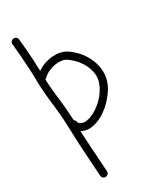

<svg xmlns="http://www.w3.org/2000/svg" viewBox="-245 -772 963 1156"><g transform="rotate(-30 236.0 -194.5)"><path d="M303.7 -463.9Q335 -444.3 362.3 -414.6Q389.6 -384.8 407.2 -348.1Q424.8 -311.5 429.7 -270.5Q434.6 -229.5 421.9 -188.5Q413.1 -160.2 394.5 -132.3Q376 -104.5 352.1 -79.6Q328.1 -54.7 300.3 -35.6Q272.5 -16.6 243.2 -5.9Q210.9 4.9 186.5 4.9Q158.2 4.9 133.8 -8.8V6.8Q134.8 26.4 136.2 53.7Q137.7 81.1 139.6 111.3Q141.6 141.6 143.6 171.4Q145.5 201.2 147 225.1Q148.4 249 149.4 263.7L150.4 279.3Q151.4 290 144.5 297.4Q137.7 304.7 126 305.7Q116.2 305.7 109.4 299.3Q102.5 293 101.6 283.2L100.6 267.6Q99.6 252.9 98.1 228.5Q96.7 204.1 94.7 174.3Q92.8 144.5 90.8 114.3Q88.9 84 87.4 55.7Q85.9 27.3 85 7.8Q85 -2.9 84.5 -12.7Q84 -22.5 84 -32.2Q82 -77.1 80.6 -114.3Q79.1 -151.4 74.2 -190.4Q71.3 -217.8 67.9 -246.6Q64.5 -275.4 62 -302.2Q59.6 -329.1 58.1 -353Q56.6 -377 56.6 -395.5Q56.6 -437.5 54.2 -484.9Q51.8 -532.2 48.3 -572.3Q44.9 -612.3 42.5 -639.2Q40 -666 40 -667Q39.1 -677.7 45.4 -685.1Q51.8 -692.4 62.5 -693.4Q72.3 -695.3 80.1 -689Q87.9 -682.6 88.9 -671.9Q88.9 -669.9 91.3 -648.9Q93.8 -627.9 96.2 -595.7Q98.6 -563.5 101.1 -523.4Q103.5 -483.4 104.5 -444.3Q128.9 -461.9 156.7 -471.2Q184.6 -480.5 211.4 -482.4Q238.3 -484.4 262.2 -479.5Q286.1 -474.6 303.7 -463.9ZM375 -204.1Q386.7 -238.3 380.9 -271.5Q375 -304.7 359.4 -333.5Q343.8 -362.3 321.8 -385.3Q299.8 -408.2 278.3 -421.9Q264.6 -430.7 244.1 -433.1Q223.6 -435.5 201.2 -432.1Q178.7 -428.7 156.2 -418.5Q133.8 -408.2 115.2 -390.6Q110.4 -385.7 105.5 -384.8Q106.4 -348.6 111.8 -296.4Q117.2 -244.1 123 -196.3Q126 -168 127.4 -141.6Q128.9 -115.2 130.9 -86.9Q140.6 -80.1 142.6 -68.4Q142.6 -67.4 145 -62Q147.5 -56.6 156.2 -51.8Q172.9 -42 191.9 -44.4Q210.9 -46.9 225.6 -51.8Q249 -60.5 272.9 -76.7Q296.9 -92.8 316.9 -113.3Q336.9 -133.8 352.1 -157.2Q367.2 -180.7 375 -204.1Z"/></g></svg>

Font: Coming Soon
Style: Regular
Weight: 400
Designer: Dathan Boardman
Foundry: Open Window
Version: Version 1.002